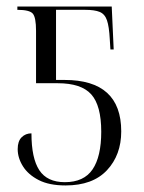

<svg xmlns="http://www.w3.org/2000/svg" viewBox="-20 -556 438 586"><path d="M180 10Q130 10 98 -6.5Q66 -23 50 -48.5Q34 -74 34 -101Q34 -125 46 -137Q58 -149 76 -149Q76 -73 100 -36.5Q124 0 178 0Q236 0 262.5 -39Q289 -78 289 -154Q289 -234 258.5 -268Q228 -302 156 -302H90V-462Q90 -503 80 -514.5Q70 -526 33 -526V-536H321L327 -405H317L315 -437Q313 -475 306.5 -494Q300 -513 284.5 -519.5Q269 -526 240 -526H151V-312H177Q350 -312 350 -155Q350 -83 306.5 -36.5Q263 10 180 10Z"/></svg>

Font: Noto Serif Display Condensed Light
Style: Regular
Weight: 300
Width: 3
Designer: Monotype Design Team
Foundry: Monotype Imaging Inc.
Version: Version 2.009